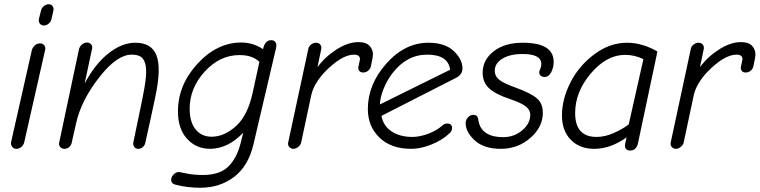

<svg xmlns="http://www.w3.org/2000/svg" viewBox="-20 -694 3573 903"><path d="M186 -574Q175 -574 167.5 -583Q160 -592 163 -605L173 -645Q176 -657 186.5 -665.5Q197 -674 209 -674Q221 -674 227.5 -665Q234 -656 231 -644L222 -604Q219 -591 208.5 -582.5Q198 -574 186 -574ZM32 -25 130 -459Q134 -472 144.5 -481Q155 -490 168 -490Q181 -490 188.5 -480.5Q196 -471 192 -458L94 -25Q91 -12 80.5 -3Q70 6 57 6Q44 6 37 -4Q30 -14 32 -25Z M283 6Q271 6 263.5 -2.5Q256 -11 258 -22L352 -465Q356 -477 366.5 -485.5Q377 -494 389 -494Q401 -494 408.5 -485.5Q416 -477 413 -465L378 -301Q426 -392 489.5 -442.5Q553 -493 616 -493Q693 -493 716 -433.5Q739 -374 711 -241Q700 -188 689.5 -140.5Q679 -93 673.5 -68.5Q668 -44 664 -25Q662 -12 652.5 -3Q643 6 630 6Q618 6 611.5 -3Q605 -12 607 -24Q627 -122 648 -221Q662 -288 666 -331Q670 -374 662.5 -397Q655 -420 640 -428.5Q625 -437 599 -437Q532 -437 452 -337Q363 -226 338 -115L318 -26Q316 -12 306 -3Q296 6 283 6Z M922 189Q861 189 807 175Q785 170 785 152Q785 139 796 127Q807 115 822 115Q825 115 858 122Q891 129 934 129Q1013 129 1053 90Q1093 51 1111 -18L1124 -70Q1054 4 970 6Q902 6 859 -42Q816 -90 817 -173Q818 -296 909.5 -395Q1001 -494 1115 -494Q1169 -494 1217 -463Q1226 -505 1255 -505Q1270 -505 1276 -495Q1282 -485 1279 -471L1172 -15Q1148 87 1081 138Q1014 189 922 189ZM975 -51Q1035 -51 1090.5 -101.5Q1146 -152 1169 -261L1200 -403Q1168 -435 1106 -435Q1014 -435 943 -357.5Q872 -280 872 -183Q872 -120 900 -85.5Q928 -51 975 -51Z M1335 -22 1430 -464Q1432 -476 1443 -484.5Q1454 -493 1466 -493Q1479 -493 1486 -484.5Q1493 -476 1491 -464L1473 -378Q1509 -427 1563 -461.5Q1617 -496 1666 -496Q1701 -496 1717.5 -479Q1734 -462 1734 -437Q1734 -426 1724 -381Q1721 -369 1711 -361Q1701 -353 1688 -353Q1675 -353 1669.5 -361Q1664 -369 1665 -377Q1673 -413 1673 -415Q1673 -437 1645 -437Q1587 -437 1507 -355Q1456 -300 1444 -247L1396 -22Q1393 -11 1382 -2.5Q1371 6 1360 6Q1349 6 1341 -2.5Q1333 -11 1335 -22Z M1914 6Q1819 6 1764.5 -47Q1710 -100 1710 -181Q1710 -297 1797 -395Q1884 -493 1995 -493Q2073 -493 2114 -454Q2155 -415 2155 -372Q2155 -343 2125 -328L1774 -149Q1783 -101 1822.5 -75.5Q1862 -50 1919 -50Q1955 -50 1995.5 -65.5Q2036 -81 2062 -105Q2070 -113 2083 -113Q2106 -113 2106 -92Q2106 -77 2093 -66Q2060 -35 2009.5 -14.5Q1959 6 1914 6ZM1767 -203 2097 -366Q2088 -437 1989 -437Q1893 -437 1826 -350Q1801 -318 1784 -276Q1767 -234 1767 -203Z M2336 6Q2256 6 2213 -33.5Q2170 -73 2170 -115Q2170 -130 2181 -142Q2192 -154 2206 -154Q2226 -154 2229 -134Q2239 -49 2347 -49Q2398 -49 2436 -81Q2474 -113 2474 -154Q2474 -177 2453 -193.5Q2432 -210 2376 -229Q2310 -251 2280 -279Q2250 -307 2250 -352Q2250 -412 2301.5 -452.5Q2353 -493 2439 -493Q2584 -493 2584 -403Q2584 -377 2572.5 -354.5Q2561 -332 2541 -332Q2530 -332 2523 -338Q2516 -344 2516 -353Q2516 -359 2521 -370Q2526 -381 2526 -393Q2526 -440 2438 -440Q2378 -440 2342.5 -418Q2307 -396 2307 -362Q2307 -335 2329 -318Q2351 -301 2405 -282Q2476 -256 2504.5 -232Q2533 -208 2533 -164Q2533 -96 2474 -45Q2415 6 2336 6Z M2775 6Q2706 6 2664.5 -36.5Q2623 -79 2623 -151Q2623 -228 2663 -306.5Q2703 -385 2775.5 -439Q2848 -493 2929 -493Q3000 -493 3072 -452L2980 -18Q2972 14 2943 14Q2930 14 2923.5 5.5Q2917 -3 2920 -17L2927 -48Q2851 6 2775 6ZM2786 -50Q2826 -50 2868 -69Q2910 -88 2937 -109L3006 -416Q2964 -436 2920 -436Q2833 -436 2759 -349Q2685 -262 2685 -162Q2685 -50 2786 -50Z M3134 -22 3229 -464Q3231 -476 3242 -484.5Q3253 -493 3265 -493Q3278 -493 3285 -484.5Q3292 -476 3290 -464L3272 -378Q3308 -427 3362 -461.5Q3416 -496 3465 -496Q3500 -496 3516.5 -479Q3533 -462 3533 -437Q3533 -426 3523 -381Q3520 -369 3510 -361Q3500 -353 3487 -353Q3474 -353 3468.5 -361Q3463 -369 3464 -377Q3472 -413 3472 -415Q3472 -437 3444 -437Q3386 -437 3306 -355Q3255 -300 3243 -247L3195 -22Q3192 -11 3181 -2.5Q3170 6 3159 6Q3148 6 3140 -2.5Q3132 -11 3134 -22Z"/></svg>

Font: Comic Neue
Style: Italic
Weight: 400
Italic angle: -12°
Designer: Craig Rozynski
Foundry: Craig Rozynski
Version: Version 2.003